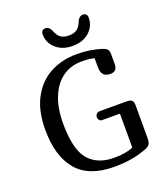

<svg xmlns="http://www.w3.org/2000/svg" viewBox="-162 -1032 1004 1146"><g transform="rotate(-20 340.0 -459.0)"><path d="M476 -594V-650Q444 -658 395 -658Q329 -658 277.5 -623Q226 -588 196 -518Q166 -448 166 -347Q166 -183 221.5 -117Q277 -51 385 -51Q457 -51 505 -71V-287H393Q381 -287 374.5 -295Q368 -303 368 -314Q368 -325 375.5 -333.5Q383 -342 396 -342H566Q592 -342 601 -332.5Q610 -323 610 -302V-95Q610 -67 602.5 -55.5Q595 -44 578 -37Q527 -17 476.5 -8.5Q426 0 366 0Q205 0 129 -90.5Q53 -181 53 -349Q53 -469 97 -550Q141 -631 215.5 -670Q290 -709 383 -709Q464 -709 536 -687Q560 -679 568.5 -669.5Q577 -660 577 -638V-579Q577 -553 566.5 -541Q556 -529 534 -529Q505 -529 490.5 -544Q476 -559 476 -594ZM379 -763Q314 -763 273.5 -799.5Q233 -836 233 -890Q233 -902 240 -910Q247 -918 260 -918Q272 -918 281.5 -910.5Q291 -903 296 -891Q309 -855 329 -842Q349 -829 379 -829Q409 -829 429.5 -842Q450 -855 463 -891Q468 -903 477.5 -910.5Q487 -918 499 -918Q512 -918 519 -910Q526 -902 526 -890Q526 -836 485.5 -799.5Q445 -763 379 -763Z"/></g></svg>

Font: Marmelad for Arash.Academy
Style: Regular
Weight: 400
Designer: Manvel Shmavonyan
Foundry: Cyreal
Version: Version 1.110;Glyphs 3.2 (3202)